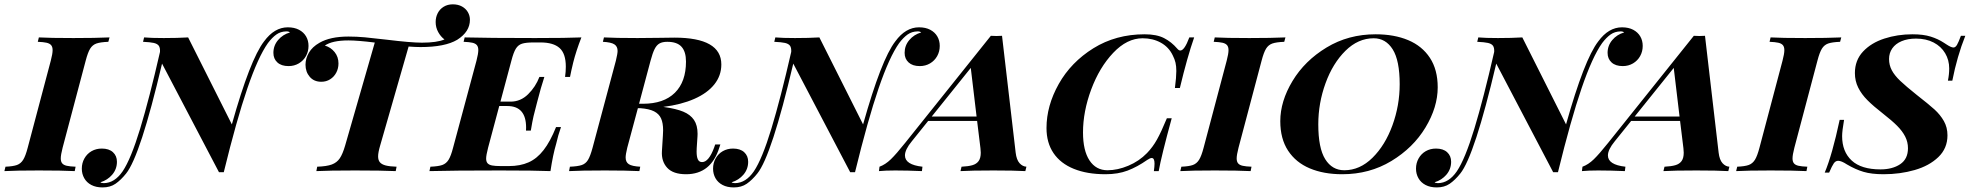

<svg xmlns="http://www.w3.org/2000/svg" viewBox="-61 -778 8956 873"><path d="M215.3 -57.6Q215.3 -43 221.9 -35.2Q228.5 -27.3 242.7 -24.2Q256.8 -21 282.7 -20L278.8 0Q221.7 -2.9 115.7 -2.9Q11.2 -2.9 -41 0L-36.1 -20Q-1.5 -21.5 16.1 -27.8Q33.7 -34.2 44.4 -51.5Q55.2 -68.8 64.9 -106L169.9 -502Q178.2 -533.7 178.2 -549.8Q178.2 -564.9 171.4 -572.8Q164.6 -580.6 150.6 -583.7Q136.7 -586.9 110.8 -587.9L115.7 -607.9Q165.5 -605 272.9 -605Q372.6 -605 437 -607.9L431.6 -587.9Q395 -586.4 377.2 -580.1Q359.4 -573.7 348.9 -556.6Q338.4 -539.6 328.6 -502L223.6 -106Q215.3 -73.7 215.3 -57.6Z M1341.8 -569.3Q1341.8 -543.9 1330.1 -522.9Q1318.4 -502 1297.6 -489.7Q1276.9 -477.5 1251 -477.5Q1218.3 -477.5 1200.2 -494.1Q1182.1 -510.7 1182.1 -537.6Q1182.1 -570.8 1203.4 -595.9Q1224.6 -621.1 1257.3 -630.4Q1252.4 -635.3 1241.2 -635.3Q1214.8 -634.8 1195.6 -621.1Q1176.3 -607.4 1157.2 -582Q1112.8 -519.5 1063.7 -376.2Q1014.6 -232.9 956.5 4.9H934.6L675.8 -488.8Q577.1 -69.3 512.2 11.2Q488.3 41 464.1 57.6Q439.9 74.2 405.3 74.2Q375.5 74.2 354.2 63Q333 51.8 322 32.2Q311 12.7 311 -11.2Q311 -36.6 322.8 -57.6Q334.5 -78.6 355.2 -90.6Q376 -102.5 401.9 -102.5Q434.6 -102.5 452.6 -85.9Q470.7 -69.3 470.7 -42.5Q470.7 -9.3 449.5 15.9Q428.2 41 395.5 50.8Q399.9 54.7 411.1 54.7Q460 54.2 496.6 1Q534.2 -54.7 576.2 -192.6Q618.2 -330.6 666.5 -542Q667.5 -561 660.9 -570.1Q654.3 -579.1 638.2 -582.8Q622.1 -586.4 589.4 -587.9L594.2 -607.9Q626 -605 683.6 -605Q746.1 -605 794.4 -607.9L993.2 -212.4Q1076.2 -507.8 1139.6 -589.8Q1186.5 -653.8 1247.6 -653.8Q1277.3 -653.8 1298.6 -642.6Q1319.8 -631.3 1330.8 -612.3Q1341.8 -593.3 1341.8 -569.3Z M2075.7 -688Q2075.7 -633.8 2018.1 -597.2Q1962.4 -564 1851.1 -564Q1828.6 -564 1796.9 -566.4L1667.5 -116.2Q1658.2 -84.5 1658.2 -66.9Q1658.2 -49.8 1666.5 -40Q1674.8 -30.3 1692.9 -25.6Q1710.9 -21 1742.2 -20L1738.3 0Q1675.3 -2.9 1553.2 -2.9Q1433.6 -2.9 1377.4 0L1381.3 -20Q1424.3 -21.5 1447.5 -30Q1470.7 -38.6 1483.9 -58.1Q1497.1 -77.6 1508.3 -116.2L1643.1 -584.5Q1564.9 -594.2 1523.4 -594.2Q1449.7 -594.2 1416 -570.8Q1442.9 -563 1460.4 -541.3Q1478 -519.5 1478 -489.7Q1478 -466.8 1468 -447.8Q1458 -428.7 1440.2 -417.5Q1422.4 -406.2 1399.9 -406.2Q1366.7 -406.2 1347.4 -428.7Q1328.1 -451.2 1328.1 -483.9Q1328.1 -511.7 1343.5 -538.3Q1358.9 -564.9 1391.6 -583.5Q1440.4 -611.8 1523.4 -611.8Q1560.5 -611.8 1597.4 -608.4Q1634.3 -605 1695.8 -597.7Q1807.1 -584 1857.4 -584Q1925.3 -584 1960 -598.6Q1942.4 -611.8 1931.2 -632.6Q1919.9 -653.3 1919.9 -677.7Q1919.9 -699.7 1929.2 -718Q1938.5 -736.3 1956.3 -747.3Q1974.1 -758.3 1998 -758.3Q2022 -758.3 2039.6 -748.5Q2057.1 -738.8 2066.4 -722.7Q2075.7 -706.5 2075.7 -688Z M2582.5 -607.9Q2558.1 -544.9 2545.4 -494.1Q2535.2 -452.1 2530.8 -428.2H2508.3Q2511.7 -452.1 2511.7 -475.1Q2511.7 -534.2 2483.4 -559.6Q2455.1 -585 2396.5 -585H2365.7Q2330.1 -585 2312.5 -579.3Q2294.9 -573.7 2284.4 -556.6Q2273.9 -539.6 2264.2 -502L2214.4 -315.9H2260.7Q2306.2 -315.9 2340.3 -349.6Q2374.5 -383.3 2391.6 -428.2H2414.1Q2397.9 -378.9 2382.8 -319.3L2379.4 -306.2Q2370.1 -271.5 2365 -250Q2359.9 -228.5 2352.5 -184.1H2330.6Q2331.1 -188.5 2331.1 -198.2Q2331.1 -295.9 2245.6 -295.9H2209L2158.2 -106Q2149.4 -71.8 2149.4 -57.1Q2149.4 -43 2156 -35.6Q2162.6 -28.3 2176.5 -25.6Q2190.4 -22.9 2215.8 -22.9H2252.9Q2304.2 -22.9 2342.3 -39.8Q2380.4 -56.6 2410.6 -95.5Q2440.9 -134.3 2467.3 -200.2H2489.7Q2476.6 -163.1 2467.8 -124Q2453.1 -74.7 2441.9 0Q2373 -2.9 2212.4 -2.9Q1999 -2.9 1891.6 0L1896 -20Q1932.1 -21.5 1950 -27.8Q1967.8 -34.2 1978.5 -51.3Q1989.3 -68.4 1999 -106L2105.5 -502Q2113.8 -534.2 2113.8 -550.3Q2113.8 -564.9 2107.2 -572.8Q2100.6 -580.6 2086.7 -583.7Q2072.8 -586.9 2046.9 -587.9L2051.8 -607.9Q2158.2 -605 2371.6 -605Q2518.6 -605 2582.5 -607.9Z M3214.4 -121.1 3210 -107.9Q3172.4 14.2 3058.6 14.2Q2999.5 14.2 2972.7 -15.1Q2945.8 -44.4 2948.7 -90.8L2953.1 -161.6Q2954.1 -178.2 2954.1 -185.5Q2954.1 -218.8 2944.8 -239.5Q2935.5 -260.3 2913.1 -271.7Q2890.6 -283.2 2850.1 -286.1H2839.4L2791 -106Q2783.7 -75.7 2783.7 -62Q2783.7 -41 2798.1 -31.5Q2812.5 -22 2850.1 -20L2846.2 0Q2786.1 -2.9 2689.9 -2.9Q2579.1 -2.9 2526.4 0L2530.3 -20Q2566.4 -21.5 2584.2 -27.6Q2602.1 -33.7 2612.5 -50.8Q2623 -67.9 2633.3 -106L2739.3 -502Q2747.1 -534.2 2747.1 -546.4Q2747.1 -566.9 2732.4 -576.4Q2717.8 -585.9 2680.2 -587.9L2685.1 -607.9Q2736.3 -605 2837.4 -605Q2877 -605 2939.5 -606Q2989.3 -606.9 3005.4 -606.9Q3218.8 -606.9 3218.8 -484.9Q3218.8 -434.1 3187 -394.3Q3155.3 -354.5 3095.9 -328.4Q3036.6 -302.2 2955.1 -292L2960.4 -291Q3013.2 -283.7 3045.7 -270.3Q3078.1 -256.8 3094.5 -232.7Q3110.8 -208.5 3110.8 -169.4L3110.4 -158.2L3106.9 -105Q3106.4 -99.6 3106.4 -88.9Q3106.4 -65.4 3112.1 -53.2Q3117.7 -41 3131.3 -41Q3161.6 -41 3186 -106.9L3190.9 -121.1ZM2897 -502 2844.7 -306.2H2862.3Q2957 -306.2 3007.6 -356.2Q3058.1 -406.2 3058.1 -498Q3058.1 -543 3037.8 -565.4Q3017.6 -587.9 2973.1 -587.9Q2950.7 -587.9 2937.5 -580.3Q2924.3 -572.8 2915.3 -554.7Q2906.2 -536.6 2897 -502Z M4211.9 -569.3Q4211.9 -543.9 4200.2 -522.9Q4188.5 -502 4167.7 -489.7Q4147 -477.5 4121.1 -477.5Q4088.4 -477.5 4070.3 -494.1Q4052.2 -510.7 4052.2 -537.6Q4052.2 -570.8 4073.5 -595.9Q4094.7 -621.1 4127.4 -630.4Q4122.6 -635.3 4111.3 -635.3Q4085 -634.8 4065.7 -621.1Q4046.4 -607.4 4027.3 -582Q3982.9 -519.5 3933.8 -376.2Q3884.8 -232.9 3826.7 4.9H3804.7L3545.9 -488.8Q3447.3 -69.3 3382.3 11.2Q3358.4 41 3334.2 57.6Q3310.1 74.2 3275.4 74.2Q3245.6 74.2 3224.4 63Q3203.1 51.8 3192.1 32.2Q3181.2 12.7 3181.2 -11.2Q3181.2 -36.6 3192.9 -57.6Q3204.6 -78.6 3225.3 -90.6Q3246.1 -102.5 3272 -102.5Q3304.7 -102.5 3322.8 -85.9Q3340.8 -69.3 3340.8 -42.5Q3340.8 -9.3 3319.6 15.9Q3298.3 41 3265.6 50.8Q3270 54.7 3281.2 54.7Q3330.1 54.2 3366.7 1Q3404.3 -54.7 3446.3 -192.6Q3488.3 -330.6 3536.6 -542Q3537.6 -561 3531 -570.1Q3524.4 -579.1 3508.3 -582.8Q3492.2 -586.4 3459.5 -587.9L3464.4 -607.9Q3496.1 -605 3553.7 -605Q3616.2 -605 3664.6 -607.9L3863.3 -212.4Q3946.3 -507.8 4009.8 -589.8Q4056.6 -653.8 4117.7 -653.8Q4147.5 -653.8 4168.7 -642.6Q4189.9 -631.3 4200.9 -612.3Q4211.9 -593.3 4211.9 -569.3Z M4606 -20 4601.1 0Q4549.8 -2.9 4456.1 -2.9Q4354.5 -2.9 4306.2 0L4311 -20Q4341.8 -21.5 4360.4 -26.9Q4378.9 -32.2 4388.7 -45.7Q4398.4 -59.1 4398.4 -84Q4398.4 -93.3 4397 -104L4381.8 -228H4159.2L4085 -135.7Q4053.7 -97.7 4053.7 -71.3Q4053.7 -28.8 4133.3 -20L4130.9 0Q4065.9 -2.9 4009.3 -2.9Q3964.8 -2.9 3935.5 0L3938 -20Q3964.8 -29.8 3989.5 -53.7Q4014.2 -77.6 4054.7 -128.4L4444.3 -615.2Q4460.9 -614.3 4469.7 -614.3Q4478.5 -614.3 4495.1 -615.2L4557.1 -84Q4561 -51.3 4574.7 -36.1Q4588.4 -21 4606 -20ZM4353 -469.2 4175.3 -248H4379.4Z M4697.3 -195.8Q4697.3 -296.9 4752.9 -396Q4808.6 -495.1 4910.6 -558.6Q5012.7 -622.1 5143.6 -622.1Q5198.2 -622.1 5231.9 -604.7Q5265.6 -587.4 5291.5 -557.1Q5298.8 -548.3 5305.7 -548.3Q5324.7 -548.3 5346.7 -607.9H5368.7Q5337.4 -518.6 5303.7 -377.9H5281.2Q5287.6 -427.2 5287.6 -455.1Q5287.6 -477.1 5283.9 -492.9Q5280.3 -508.8 5271.5 -525.9Q5253.4 -564 5217 -584Q5180.7 -604 5134.3 -604Q5063.5 -604 5000.7 -537.8Q4938 -471.7 4900.6 -371.3Q4863.3 -271 4863.3 -175.8Q4863.3 -93.3 4892.8 -48.6Q4922.4 -3.9 4974.6 -3.9Q5020.5 -3.9 5069.3 -24.4Q5118.2 -44.9 5154.3 -82Q5180.7 -109.4 5199.7 -143.6Q5218.8 -177.7 5244.6 -240.2H5266.6Q5219.2 -66.9 5207.5 0H5185.5Q5188.5 -21.5 5188.5 -34.2Q5188.5 -59.6 5175.8 -59.6Q5168.5 -59.6 5155.3 -50.8Q5109.9 -19 5066.2 -2.4Q5022.5 14.2 4965.3 14.2Q4881.8 14.2 4821.5 -10.3Q4761.2 -34.7 4729.2 -81.8Q4697.3 -128.9 4697.3 -195.8Z M5562 -57.6Q5562 -43 5568.6 -35.2Q5575.2 -27.3 5589.4 -24.2Q5603.5 -21 5629.4 -20L5625.5 0Q5568.4 -2.9 5462.4 -2.9Q5357.9 -2.9 5305.7 0L5310.5 -20Q5345.2 -21.5 5362.8 -27.8Q5380.4 -34.2 5391.1 -51.5Q5401.9 -68.8 5411.6 -106L5516.6 -502Q5524.9 -533.7 5524.9 -549.8Q5524.9 -564.9 5518.1 -572.8Q5511.2 -580.6 5497.3 -583.7Q5483.4 -586.9 5457.5 -587.9L5462.4 -607.9Q5512.2 -605 5619.6 -605Q5719.2 -605 5783.7 -607.9L5778.3 -587.9Q5741.7 -586.4 5723.9 -580.1Q5706.1 -573.7 5695.6 -556.6Q5685.1 -539.6 5675.3 -502L5570.3 -106Q5562 -73.7 5562 -57.6Z M5760.3 -227.1Q5760.3 -317.4 5815.9 -409.7Q5871.6 -502 5970.7 -562Q6069.8 -622.1 6193.8 -622.1Q6278.3 -622.1 6341.8 -595.5Q6405.3 -568.8 6440.7 -514.9Q6476.1 -460.9 6476.1 -380.9Q6476.1 -290.5 6420.4 -198.2Q6364.7 -106 6265.4 -45.9Q6166 14.2 6042 14.2Q5957.5 14.2 5894.3 -12.5Q5831.1 -39.1 5795.7 -93Q5760.3 -147 5760.3 -227.1ZM5933.1 -212.9Q5933.1 -104.5 5964.6 -54.2Q5996.1 -3.9 6051.3 -3.9Q6122.1 -3.9 6179.7 -60.8Q6237.3 -117.7 6270.3 -208.3Q6303.2 -298.8 6303.2 -395Q6303.2 -502.9 6271.5 -553.5Q6239.7 -604 6185.1 -604Q6114.3 -604 6056.6 -547.1Q5999 -490.2 5966.1 -399.7Q5933.1 -309.1 5933.1 -212.9Z M7408.2 -569.3Q7408.2 -543.9 7396.5 -522.9Q7384.8 -502 7364 -489.7Q7343.3 -477.5 7317.4 -477.5Q7284.7 -477.5 7266.6 -494.1Q7248.5 -510.7 7248.5 -537.6Q7248.5 -570.8 7269.8 -595.9Q7291 -621.1 7323.7 -630.4Q7318.8 -635.3 7307.6 -635.3Q7281.2 -634.8 7262 -621.1Q7242.7 -607.4 7223.6 -582Q7179.2 -519.5 7130.1 -376.2Q7081.1 -232.9 7022.9 4.9H7001L6742.2 -488.8Q6643.6 -69.3 6578.6 11.2Q6554.7 41 6530.5 57.6Q6506.3 74.2 6471.7 74.2Q6441.9 74.2 6420.7 63Q6399.4 51.8 6388.4 32.2Q6377.4 12.7 6377.4 -11.2Q6377.4 -36.6 6389.2 -57.6Q6400.9 -78.6 6421.6 -90.6Q6442.4 -102.5 6468.3 -102.5Q6501 -102.5 6519 -85.9Q6537.1 -69.3 6537.1 -42.5Q6537.1 -9.3 6515.9 15.9Q6494.6 41 6461.9 50.8Q6466.3 54.7 6477.5 54.7Q6526.4 54.2 6563 1Q6600.6 -54.7 6642.6 -192.6Q6684.6 -330.6 6732.9 -542Q6733.9 -561 6727.3 -570.1Q6720.7 -579.1 6704.6 -582.8Q6688.5 -586.4 6655.8 -587.9L6660.6 -607.9Q6692.4 -605 6750 -605Q6812.5 -605 6860.8 -607.9L7059.6 -212.4Q7142.6 -507.8 7206.1 -589.8Q7252.9 -653.8 7314 -653.8Q7343.8 -653.8 7365 -642.6Q7386.2 -631.3 7397.2 -612.3Q7408.2 -593.3 7408.2 -569.3Z M7802.2 -20 7797.4 0Q7746.1 -2.9 7652.3 -2.9Q7550.8 -2.9 7502.4 0L7507.3 -20Q7538.1 -21.5 7556.6 -26.9Q7575.2 -32.2 7585 -45.7Q7594.7 -59.1 7594.7 -84Q7594.7 -93.3 7593.3 -104L7578.1 -228H7355.5L7281.2 -135.7Q7250 -97.7 7250 -71.3Q7250 -28.8 7329.6 -20L7327.1 0Q7262.2 -2.9 7205.6 -2.9Q7161.1 -2.9 7131.8 0L7134.3 -20Q7161.1 -29.8 7185.8 -53.7Q7210.4 -77.6 7251 -128.4L7640.6 -615.2Q7657.2 -614.3 7666 -614.3Q7674.8 -614.3 7691.4 -615.2L7753.4 -84Q7757.3 -51.3 7771 -36.1Q7784.7 -21 7802.2 -20ZM7549.3 -469.2 7371.6 -248H7575.7Z M8089.4 -57.6Q8089.4 -43 8095.9 -35.2Q8102.5 -27.3 8116.7 -24.2Q8130.9 -21 8156.7 -20L8152.8 0Q8095.7 -2.9 7989.7 -2.9Q7885.3 -2.9 7833 0L7837.9 -20Q7872.6 -21.5 7890.1 -27.8Q7907.7 -34.2 7918.5 -51.5Q7929.2 -68.8 7939 -106L8043.9 -502Q8052.2 -533.7 8052.2 -549.8Q8052.2 -564.9 8045.4 -572.8Q8038.6 -580.6 8024.7 -583.7Q8010.7 -586.9 7984.9 -587.9L7989.7 -607.9Q8039.6 -605 8147 -605Q8246.6 -605 8311 -607.9L8305.7 -587.9Q8269 -586.4 8251.2 -580.1Q8233.4 -573.7 8222.9 -556.6Q8212.4 -539.6 8202.6 -502L8097.7 -106Q8089.4 -73.7 8089.4 -57.6Z M8815.9 -411.1H8795.9Q8801.8 -439.9 8801.8 -466.8Q8801.8 -504.9 8783.4 -535.9Q8765.1 -566.9 8731 -584.7Q8696.8 -602.5 8650.9 -602.5Q8613.3 -602.5 8585.4 -590.8Q8557.6 -579.1 8543 -558.1Q8528.3 -537.1 8528.3 -509.8Q8528.3 -481.9 8540.8 -458.5Q8553.2 -435.1 8578.9 -410.6Q8604.5 -386.2 8653.3 -347.2Q8708.5 -304.2 8734.9 -280.3Q8761.2 -256.3 8777.6 -227.5Q8793.9 -198.7 8793.9 -162.6Q8793.9 -103.5 8752.4 -63.7Q8710.9 -23.9 8644.8 -4.9Q8578.6 14.2 8503.4 14.2Q8448.7 14.2 8412.4 3.4Q8376 -7.3 8336.9 -30.3Q8311.5 -46.9 8296.9 -46.9Q8285.2 -46.9 8277.1 -35.4Q8269 -23.9 8255.9 6.8H8235.8Q8269.5 -72.8 8303.7 -232.9H8323.7Q8314.9 -182.1 8314.9 -159.2Q8314.9 -88.4 8358.4 -48.1Q8401.9 -7.8 8489.3 -7.8Q8543.9 -7.8 8579.1 -31.5Q8614.3 -55.2 8614.3 -104Q8614.3 -132.3 8601.6 -157.2Q8588.9 -182.1 8564.9 -206.1Q8541 -230 8501 -261.2Q8457 -295.4 8430.2 -322.3Q8403.3 -349.1 8388.2 -379.4Q8373 -409.7 8373 -445.8Q8373 -503.9 8409.9 -543.5Q8446.8 -583 8506.6 -602.5Q8566.4 -622.1 8634.8 -622.1Q8684.1 -622.1 8717.5 -611.6Q8751 -601.1 8777.8 -583.5Q8780.3 -582 8790.3 -575.4Q8800.3 -568.8 8808.1 -565.4Q8815.9 -562 8821.3 -562Q8830.1 -562 8837.2 -574Q8844.2 -585.9 8855 -615.2H8875Q8837.9 -522.5 8815.9 -411.1Z"/></svg>

Font: TypoPRO Playfair Display SC
Style: Bold Italic
Weight: 700
Italic angle: -14.9847°
Designer: Claus Eggers Sørensen
Foundry: Claus Eggers Sørensen
Version: Version 1.004;PS 001.004;hotconv 1.0.70;makeotf.lib2.5.58329